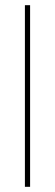

<svg xmlns="http://www.w3.org/2000/svg" viewBox="-20 -720 213 740"><path d="M76 0V-700H96V0Z"/></svg>

Font: DM Sans 17pt Thin
Style: Regular
Weight: 250
Version: Version 4.004;gftools[0.9.30]